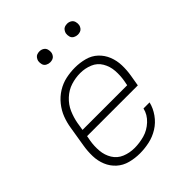

<svg xmlns="http://www.w3.org/2000/svg" viewBox="-203 -850 982 982"><g transform="rotate(-45 288.0 -358.5)"><path d="M240 8Q274 8 309 0.5Q344 -7 375.5 -26.5Q407 -46 429 -77Q451 -108 459 -142H415Q407 -106 377.5 -78.5Q348 -51 312 -41Q276 -31 240 -31Q204 -31 172.5 -44Q141 -57 123.5 -85.5Q106 -114 103 -149Q100 -184 106 -219L111 -246H478L488 -305Q494 -341 493 -376Q492 -411 479.5 -442.5Q467 -474 442.5 -497Q418 -520 384 -529Q350 -538 315 -538Q282 -538 249 -531Q216 -524 186 -505.5Q156 -487 133.5 -459Q111 -431 99 -399.5Q87 -368 82 -335L64 -225Q58 -189 59 -153.5Q60 -118 73 -86.5Q86 -55 111 -32.5Q136 -10 170 -1Q204 8 240 8ZM440 -285H117L124 -329Q130 -362 144 -394.5Q158 -427 185.5 -452.5Q213 -478 246.5 -488.5Q280 -499 314 -499Q349 -499 380.5 -486Q412 -473 429 -444Q446 -415 448.5 -380.5Q451 -346 445 -311ZM445 -646Q454 -646 462.5 -649Q471 -652 476.5 -659.5Q482 -667 484 -676Q486 -688 482.5 -700Q479 -712 468.5 -718.5Q458 -725 445 -725Q436 -725 427.5 -722Q419 -719 413.5 -711Q408 -703 406 -695Q404 -682 407.5 -670Q411 -658 422 -652Q433 -646 445 -646ZM245 -646Q254 -646 262.5 -649Q271 -652 276.5 -659.5Q282 -667 284 -676Q286 -688 282.5 -700Q279 -712 268.5 -718.5Q258 -725 245 -725Q236 -725 227.5 -722Q219 -719 213.5 -711Q208 -703 206 -695Q204 -682 207.5 -670Q211 -658 222 -652Q233 -646 245 -646Z"/></g></svg>

Font: Iosevka Sparkle XLtObl
Style: Regular
Weight: 200
Italic angle: -9°
Designer: Belleve Invis
Foundry: Belleve Invis
Version: Version 4.5.0; ttfautohint (v1.8.3)